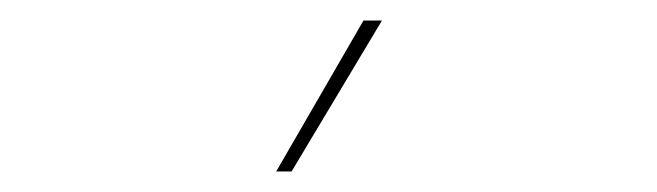

<svg xmlns="http://www.w3.org/2000/svg" viewBox="-20 -750 640 187"><path d="M334 -730H352L264 -583H249Z"/></svg>

Font: Kantumruy Pro Thin
Style: Regular
Weight: 250
Version: Version 1.002